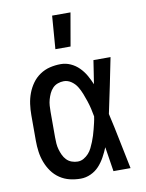

<svg xmlns="http://www.w3.org/2000/svg" viewBox="-86 -816 671 885"><g transform="rotate(-10 250.0 -373.5)"><path d="M220 8Q194 8 169 2Q144 -4 122.5 -18.5Q101 -33 86 -54Q71 -75 62 -99Q53 -123 49.5 -148.5Q46 -174 46 -200V-320Q46 -346 49.5 -371.5Q53 -397 62 -421Q71 -445 86 -466Q101 -487 122.5 -501.5Q144 -516 169 -522Q194 -528 220 -528Q244 -528 266 -518Q288 -508 305 -491Q322 -474 334 -453Q346 -432 355 -410Q359 -437 363.5 -464.5Q368 -492 372 -520H452Q439 -456 426 -391.5Q413 -327 399 -263Q414 -198 427 -132Q440 -66 454 0H374Q370 -29 365 -57.5Q360 -86 356 -115Q347 -93 335 -71Q323 -49 306.5 -31Q290 -13 267 -2.5Q244 8 220 8ZM220 -72Q235 -72 248 -79.5Q261 -87 271 -98Q281 -109 287.5 -122.5Q294 -136 299.5 -149.5Q305 -163 309.5 -177.5Q314 -192 317.5 -206Q321 -220 324.5 -234.5Q328 -249 330 -264Q327 -282 322.5 -301Q318 -320 312 -338Q306 -356 299 -374Q292 -392 282 -408.5Q272 -425 255.5 -436.5Q239 -448 220 -448Q206 -448 192 -443Q178 -438 168 -427.5Q158 -417 152 -404Q146 -391 142 -377Q138 -363 137 -348.5Q136 -334 136 -320V-200Q136 -186 137 -171.5Q138 -157 142 -143Q146 -129 152 -116Q158 -103 168 -92.5Q178 -82 192 -77Q206 -72 220 -72ZM208 -600 220 -755H306L279 -600Z"/></g></svg>

Font: Iosevka Fixed Medium
Style: Regular
Weight: 500
Monospace: yes
Designer: Belleve Invis
Foundry: Belleve Invis
Version: Version 32.3.0